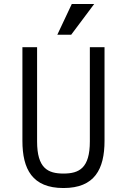

<svg xmlns="http://www.w3.org/2000/svg" viewBox="-20 -938 640 968"><path d="M300 -63C221 -63 167 -90 167 -225V-700H93V-228C93 -85 143 10 300 10C457 10 507 -85 507 -228V-700H433V-225C433 -90 379 -63 300 -63ZM342 -918 269 -763H339L455 -918Z"/></svg>

Font: Fliege Mono Light
Style: Regular
Weight: 300
Version: Version 0.020;Glyphs 3.3 (3306)